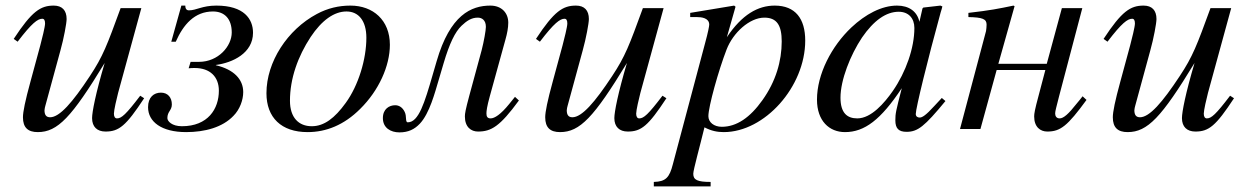

<svg xmlns="http://www.w3.org/2000/svg" viewBox="-20 -461 4461 686"><path d="M481 -119C430 -52 414 -38 398 -38C391 -38 387 -44 387 -55C387 -67 397 -110 402 -129L485 -432H411C362 -298 348 -260 301 -189C239 -95 193 -42 159 -42C144 -42 139 -52 139 -67C139 -71 141 -80 142 -83L196 -281C208 -324 218 -378 218 -393C218 -424 202 -441 172 -441C125 -441 94 -421 29 -322L43 -312C94 -379 115 -394 131 -394C138 -394 141 -388 141 -377C141 -365 130 -322 124 -299L89 -170C70 -101 62 -61 62 -42C62 -5 80 11 115 11C186 11 236 -42 354 -236C322 -128 309 -61 309 -39C309 -8 327 9 357 9C405 9 430 -11 495 -110Z M628 -441 592 -312H608C635 -373 675 -420 741 -420C782 -420 808 -394 808 -345C808 -296 760 -240 691 -240H661L654 -217C662 -218 669 -218 676 -218C730 -218 762 -187 762 -137C762 -72 723 -10 630 -10C594 -10 578 -28 578 -39C578 -63 594 -66 594 -88C594 -112 580 -130 555 -130C530 -130 509 -114 509 -78C509 -26 557 11 645 11C712 11 775 -6 814 -47C837 -70 849 -104 849 -132C849 -178 815 -213 751 -228L752 -229C811 -237 884 -271 884 -344C884 -393 852 -441 753 -441C702 -441 682 -424 655 -424C645 -424 642 -432 642 -441Z M1373 -301C1373 -389 1313 -441 1232 -441C1191 -441 1151 -432 1112 -411C1007 -355 932 -240 932 -128C932 -41 985 11 1079 11C1145 11 1209 -14 1267 -72C1333 -137 1373 -225 1373 -301ZM1289 -326C1289 -250 1261 -156 1215 -93C1176 -39 1138 -10 1094 -10C1047 -10 1016 -41 1016 -101C1016 -180 1044 -259 1090 -329C1130 -389 1174 -420 1218 -420C1261 -420 1289 -387 1289 -326Z M1820 -115 1799 -89C1769 -52 1747 -38 1733 -38C1721 -38 1718 -45 1718 -56C1718 -64 1720 -81 1730 -117L1786 -320C1792 -341 1796 -362 1796 -380C1796 -415 1772 -441 1732 -441C1664 -441 1588 -408 1540 -242L1526 -194C1497 -94 1476 -24 1437 -24C1427 -24 1434 -45 1426 -61C1418 -78 1405 -85 1392 -85C1371 -85 1348 -72 1348 -39C1348 -4 1376 12 1407 12C1439 12 1461 1 1480 -19C1515 -56 1534 -131 1547 -174L1565 -235C1586 -306 1606 -347 1629 -369C1647 -386 1664 -398 1687 -398C1702 -398 1716 -389 1716 -365C1716 -353 1709 -313 1701 -282L1657 -120C1643 -68 1641 -55 1641 -45C1641 -7 1663 9 1688 9C1735 9 1766 -9 1834 -102Z M2347 -119C2296 -52 2280 -38 2264 -38C2257 -38 2253 -44 2253 -55C2253 -67 2263 -110 2268 -129L2351 -432H2277C2228 -298 2214 -260 2167 -189C2105 -95 2059 -42 2025 -42C2010 -42 2005 -52 2005 -67C2005 -71 2007 -80 2008 -83L2062 -281C2074 -324 2084 -378 2084 -393C2084 -424 2068 -441 2038 -441C1991 -441 1960 -421 1895 -322L1909 -312C1960 -379 1981 -394 1997 -394C2004 -394 2007 -388 2007 -377C2007 -365 1996 -322 1990 -299L1955 -170C1936 -101 1928 -61 1928 -42C1928 -5 1946 11 1981 11C2052 11 2102 -42 2220 -236C2188 -128 2175 -61 2175 -39C2175 -8 2193 9 2223 9C2271 9 2296 -11 2361 -110Z M2608 -437 2603 -441 2446 -415V-400H2470C2486 -400 2514 -397 2514 -373C2514 -368 2510 -346 2499 -306L2384 126C2372 173 2359 188 2316 189V205H2519V189C2472 189 2457 182 2457 160C2457 146 2480 64 2497 -6C2522 7 2543 11 2566 11C2712 11 2857 -151 2857 -316C2857 -394 2822 -441 2748 -441C2688 -441 2631 -409 2577 -328ZM2773 -313C2773 -243 2752 -170 2704 -103C2660 -41 2612 -8 2559 -8C2531 -8 2511 -24 2511 -46C2511 -80 2547 -209 2576 -284C2599 -344 2658 -398 2711 -398C2756 -398 2773 -370 2773 -313Z M3345 -111 3318 -82C3288 -49 3275 -41 3266 -41C3258 -41 3252 -45 3252 -54C3252 -74 3294 -246 3341 -417C3344 -427 3345 -429 3347 -438L3340 -441L3279 -434L3276 -431L3265 -383C3257 -420 3228 -441 3185 -441C3130 -441 3072 -410 3022 -363C2951 -296 2899 -196 2899 -105C2899 -29 2943 11 2999 11C3069 11 3127 -33 3202 -146C3181 -64 3179 -56 3179 -31C3179 -2 3191 10 3219 10C3259 10 3283 -9 3358 -100ZM3247 -361C3247 -290 3217 -204 3170 -136C3140 -93 3093 -38 3043 -38C3007 -38 2983 -57 2983 -112C2983 -175 3018 -264 3060 -327C3102 -388 3146 -419 3191 -419C3226 -419 3247 -396 3247 -361Z M3848 -117C3841 -108 3834 -99 3827 -91C3798 -54 3780 -38 3766 -38C3754 -38 3750 -47 3750 -56C3750 -64 3755 -81 3764 -117L3847 -432H3774L3720 -233H3547L3605 -439L3601 -441C3548 -430 3519 -424 3440 -415V-400C3491 -399 3505 -393 3505 -373C3505 -367 3504 -355 3503 -350L3410 0H3483L3541 -211H3715L3691 -120C3677 -68 3675 -55 3675 -45C3675 -7 3697 9 3722 9C3769 9 3794 -11 3862 -104Z M4375 -119C4324 -52 4308 -38 4292 -38C4285 -38 4281 -44 4281 -55C4281 -67 4291 -110 4296 -129L4379 -432H4305C4256 -298 4242 -260 4195 -189C4133 -95 4087 -42 4053 -42C4038 -42 4033 -52 4033 -67C4033 -71 4035 -80 4036 -83L4090 -281C4102 -324 4112 -378 4112 -393C4112 -424 4096 -441 4066 -441C4019 -441 3988 -421 3923 -322L3937 -312C3988 -379 4009 -394 4025 -394C4032 -394 4035 -388 4035 -377C4035 -365 4024 -322 4018 -299L3983 -170C3964 -101 3956 -61 3956 -42C3956 -5 3974 11 4009 11C4080 11 4130 -42 4248 -236C4216 -128 4203 -61 4203 -39C4203 -8 4221 9 4251 9C4299 9 4324 -11 4389 -110Z"/></svg>

Font: STIXGeneral
Style: Italic
Weight: 400
Italic angle: -16.33°
Designer: MicroPress Inc., with final additions and corrections provided by Coen Hoffman, Elsevier (retired)
Version: Version 1.1.0